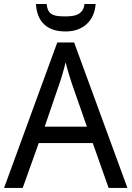

<svg xmlns="http://www.w3.org/2000/svg" viewBox="-20 -926 648 946"><path d="M515.1 0 437 -221.2H170.9L91.8 0H0L262.2 -716.8H345.2L607.9 0ZM408.2 -301.8 335.9 -508.8Q333 -517.6 328.9 -530.3Q324.7 -543 320.3 -557.6Q315.9 -572.3 311.5 -588.1Q307.1 -604 303.2 -619.1Q299.8 -604 295.4 -587.9Q291 -571.8 286.6 -556.9Q282.2 -542 278.1 -529.5Q273.9 -517.1 271 -508.8L200.2 -301.8ZM451.2 -906.2Q449.2 -876.5 438.5 -851.8Q427.7 -827.1 408.9 -809.1Q390.1 -791 363.5 -781Q336.9 -771 302.2 -771Q266.6 -771 240 -780.5Q213.4 -790 195.6 -807.9Q177.7 -825.7 168.2 -850.6Q158.7 -875.5 157.2 -906.2H210Q211.9 -885.3 218.8 -873Q225.6 -860.8 237.3 -854.7Q249 -848.6 265.4 -846.9Q281.7 -845.2 303.2 -845.2Q320.8 -845.2 336.7 -847.4Q352.5 -849.6 365 -856.2Q377.4 -862.8 385.7 -874.8Q394 -886.7 396 -906.2Z"/></svg>

Font: Droid Sans
Style: Regular
Weight: 400
Foundry: Ascender Corporation
Version: Version 1.00 build 114